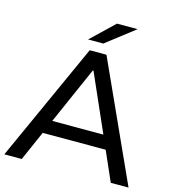

<svg xmlns="http://www.w3.org/2000/svg" viewBox="-128 -991 988 1096"><g transform="rotate(15 366.0 -443.5)"><path d="M551 -175H179L102 0H-1L316 -700H415L733 0H628ZM516 -255 367 -593H363L214 -255ZM427 -887H549L381 -757H291Z"/></g></svg>

Font: CMG Sans Medium
Style: Regular
Weight: 500
Designer: Julieta Ulanovsky
Foundry: Julieta Ulanovsky
Version: Version 7.200